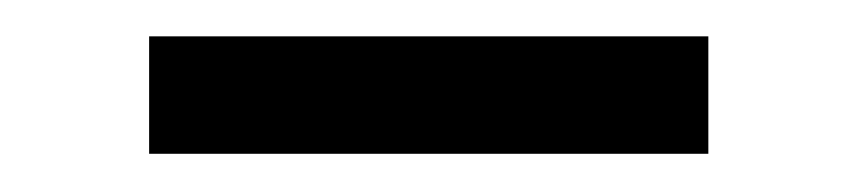

<svg xmlns="http://www.w3.org/2000/svg" viewBox="-20 -366 460 103"><path d="M60 -283.5V-346.5H360V-283.5Z"/></svg>

Font: Cns Manrope
Style: Regular
Weight: 400
Designer: Mikhail Sharanda
Foundry: Mikhail Sharanda
Version: Version 4.504